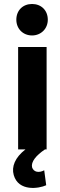

<svg xmlns="http://www.w3.org/2000/svg" viewBox="-20 -750 299 964"><path d="M71 0H108C55 41 37 87 49 129C73 213 176 197 212 180L202 105C176 119 149 115 141 90C135 63 160 31 206 0H214V-514H71ZM62 -651C62 -606 95 -572 141 -572C186 -572 220 -606 220 -651C220 -698 187 -730 141 -730C95 -730 62 -698 62 -651Z"/></svg>

Font: Vanilla Cream Black
Style: Regular
Weight: 900
Designer: Jeremy Tribby, Jinavaṁso
Foundry: Tribby Type
Version: Version 1.422;Glyphs 3.1.2 (3151)